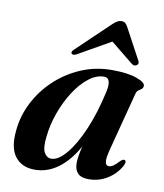

<svg xmlns="http://www.w3.org/2000/svg" viewBox="-78 -738 694 813"><g transform="rotate(10 268.5 -331.0)"><path d="M425.5 -132Q414 -88.5 417 -73.5Q420 -58.5 432 -58.5Q441 -58.5 451 -65Q461 -71.5 476 -88Q487.5 -99 494.5 -96Q504.5 -91.5 494 -71Q473.5 -34 437.2 -11.8Q401 10.5 357.5 10.5Q325 10.5 310.5 -4.8Q296 -20 296 -48.5Q296 -73.5 307.5 -121.5Q273 -58.5 226.5 -24Q180 10.5 125.5 10.5Q70.5 10.5 41.2 -26.8Q12 -64 20 -140.5Q25.5 -202 54.5 -259.5Q83.5 -317 131.5 -362.5Q179.5 -408 241.8 -435Q304 -462 375.5 -462Q443.5 -462 482.2 -448Q521 -434 519.5 -418.5Q519 -409.5 512.8 -405Q506.5 -400.5 499.8 -395.8Q493 -391 490.5 -381.5ZM151 -136Q145 -87.5 156.2 -67.5Q167.5 -47.5 186.5 -47.5Q216.5 -47.5 250.5 -87.8Q284.5 -128 315.8 -200.5Q347 -273 368 -369Q380.5 -428.5 347.5 -428.5Q314 -428.5 281 -402.5Q248 -376.5 220.5 -333.5Q193 -290.5 174.5 -238.8Q156 -187 151 -136ZM474.5 -500.5Q464 -493.5 453 -502.5L356 -581L218 -502.5Q202.5 -493.5 195 -500.5Q189 -507.5 202 -519.5L343.5 -654.5Q353.5 -663.5 361.8 -668.2Q370 -673 380 -673Q389.5 -673 395.2 -668.2Q401 -663.5 406 -654.5L478.5 -519.5Q485 -507.5 474.5 -500.5Z"/></g></svg>

Font: Fraunces 72pt SemiBold
Style: Italic
Weight: 600
Italic angle: -16°
Version: Version 1.000;[b76b70a41]